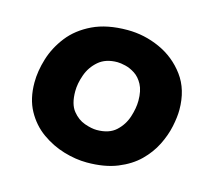

<svg xmlns="http://www.w3.org/2000/svg" viewBox="-75 -548 724 650"><g transform="rotate(15 286.5 -222.5)"><path d="M279 12Q240 12 198 -0.5Q156 -13 119.5 -39Q83 -65 60.5 -106Q38 -147 38 -204Q38 -244 51.5 -288Q65 -332 95 -370.5Q125 -409 175 -433Q225 -457 297 -457Q356 -457 410.5 -432.5Q465 -408 500.5 -360Q536 -312 536 -241Q536 -216 529 -182.5Q522 -149 505 -115Q488 -81 459 -52.5Q430 -24 385.5 -6Q341 12 279 12ZM283 -103Q326 -103 350 -125Q374 -147 384 -178Q394 -209 394 -235Q394 -270 382.5 -291.5Q371 -313 354 -324Q337 -335 320 -339Q303 -343 292 -343Q251 -343 226 -321.5Q201 -300 190 -269Q179 -238 179 -211Q179 -166 197.5 -143Q216 -120 240.5 -111.5Q265 -103 283 -103Z"/></g></svg>

Font: Josefin Sans Thin
Style: Bold Italic
Weight: 700
Italic angle: -7°
Version: Version 2.000